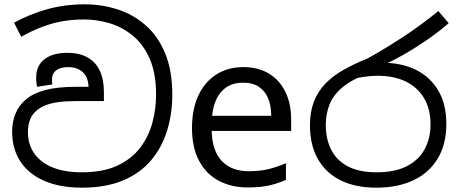

<svg xmlns="http://www.w3.org/2000/svg" viewBox="-20 -856 2118 887"><path d="M358 11Q257 11 184.5 -20.5Q112 -52 74 -110.5Q36 -169 36 -248Q36 -292 51.5 -330.5Q67 -369 99 -396Q133 -425 189 -440Q245 -455 333 -455H389Q387 -502 361 -524Q335 -546 296 -546Q259 -546 239.5 -531Q220 -516 220 -487Q220 -482 220.5 -476.5Q221 -471 222 -466L151 -455Q150 -463 148.5 -473Q147 -483 147 -496Q147 -553 185.5 -582.5Q224 -612 291 -612Q345 -612 383 -591.5Q421 -571 440.5 -530.5Q460 -490 460 -430V-389H330Q282 -389 248 -384Q214 -379 191 -370Q168 -361 151 -347Q128 -328 118.5 -302.5Q109 -277 109 -246Q109 -188 139 -146Q169 -104 224.5 -82Q280 -60 358 -60Q457 -60 523.5 -91.5Q590 -123 629 -175.5Q668 -228 684.5 -291Q701 -354 701 -418Q701 -519 671 -586Q641 -653 592 -692.5Q543 -732 485 -749Q427 -766 371 -766Q281 -766 210.5 -744Q140 -722 78 -686L45 -751Q113 -789 195 -812.5Q277 -836 372 -836Q451 -836 523.5 -812.5Q596 -789 653 -739Q710 -689 743 -609.5Q776 -530 776 -418Q776 -330 752 -252.5Q728 -175 678 -115.5Q628 -56 548.5 -22.5Q469 11 358 11Z M1104 -546Q1173 -546 1222.5 -516Q1272 -486 1298.5 -431.5Q1325 -377 1325 -304V-251H958Q960 -160 1004.5 -112.5Q1049 -65 1129 -65Q1180 -65 1219.5 -74.5Q1259 -84 1301 -102V-25Q1260 -7 1220 1.5Q1180 10 1125 10Q1049 10 990.5 -21Q932 -52 899.5 -113.5Q867 -175 867 -264Q867 -352 896.5 -415Q926 -478 979.5 -512Q1033 -546 1104 -546ZM1103 -474Q1040 -474 1003.5 -433.5Q967 -393 960 -321H1233Q1233 -367 1219 -401Q1205 -435 1176.5 -454.5Q1148 -474 1103 -474Z M1718 11Q1622 11 1553.5 -23Q1485 -57 1448.5 -121.5Q1412 -186 1412 -277Q1412 -339 1430 -386Q1448 -433 1482.5 -469Q1517 -505 1566.5 -533Q1616 -561 1678 -586Q1754 -628 1838.5 -683Q1923 -738 2005 -805L2053 -749Q2002 -705 1946 -667Q1890 -629 1836.5 -599Q1783 -569 1738 -550L1696 -521Q1611 -493 1565 -455Q1519 -417 1502 -372.5Q1485 -328 1485 -279Q1485 -215 1509.5 -165.5Q1534 -116 1586 -88Q1638 -60 1719 -60Q1806 -60 1861 -89Q1916 -118 1942.5 -168Q1969 -218 1969 -281Q1969 -352 1939 -402.5Q1909 -453 1854.5 -479.5Q1800 -506 1725 -506Q1705 -506 1681.5 -503.5Q1658 -501 1634.5 -496.5Q1611 -492 1590 -485L1665 -555Q1682 -562 1702 -564Q1722 -566 1749 -566Q1834 -566 1900 -534Q1966 -502 2004 -439Q2042 -376 2042 -283Q2042 -190 2002.5 -124Q1963 -58 1890.5 -23.5Q1818 11 1718 11Z"/></svg>

Font: lsinhala05
Style: Book
Weight: 400
Designer: Jelle Bosma - Monotype Design Team
Foundry: Monotype Imaging Inc.
Version: Version 2.003